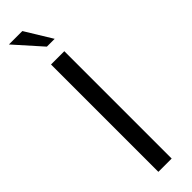

<svg xmlns="http://www.w3.org/2000/svg" viewBox="-229 -632 626 626"><g transform="rotate(-45 83.5 -319.0)"><path d="M52.8 0V-495H114.1V0ZM84.4 -545.7 1.9 -638.2H63.8L120.4 -545.7Z"/></g></svg>

Font: Alumni Sans SC Thin
Style: Regular
Weight: 100
Designer: Robert E. Leuschke
Foundry: Robert E. Leuschke
Version: Version 1.018